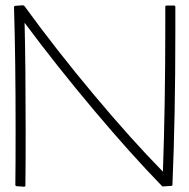

<svg xmlns="http://www.w3.org/2000/svg" viewBox="-20 -705 716 726"><path d="M643 -581Q643 -264 632 -6Q632 -4 630.5 -3Q629 -2 627 -2L594 0Q477 -120 335.5 -288Q194 -456 73 -619Q77 -455 77 -209Q77 -69 76 -4Q76 1 71 1L43 -1Q41 -1 39.5 -2.5Q38 -4 38 -6Q39 -73 39 -217Q39 -483 33 -678Q33 -680 34.5 -681.5Q36 -683 38 -683L66 -685Q69 -685 69 -684Q72 -684 74 -680Q194 -515 336 -345.5Q478 -176 596 -56Q605 -308 605 -606V-679Q605 -684 610 -684H638Q643 -684 643 -679Z"/></svg>

Font: Vibes
Style: Regular
Weight: 400
Designer: AbdElmomen Kadhim
Version: Version 1.100